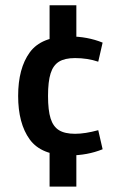

<svg xmlns="http://www.w3.org/2000/svg" viewBox="-20 -645 478 728"><path d="M264.6 -424.8Q225.6 -424.8 203.6 -411.1Q181.6 -397.5 171.9 -366.7Q162.1 -335.9 162.1 -281.2Q162.1 -226.6 171.9 -195.8Q181.6 -165 203.6 -151.4Q225.6 -137.7 264.6 -137.7Q302.7 -137.7 352.5 -151.4L369.1 -79.1Q311.5 -55.7 243.2 -55.7Q136.7 -55.7 92.8 -116.2Q48.8 -176.8 48.8 -281.2Q48.8 -385.7 92.8 -446.3Q136.7 -506.8 243.2 -506.8Q311.5 -506.8 369.1 -483.4L352.5 -411.1Q311.5 -424.8 264.6 -424.8ZM168 -625H269.5V-469.7H168ZM269.5 62.5H168V-93.8H269.5Z"/></svg>

Font: Sudo Var
Style: Regular
Weight: 400
Monospace: yes
Designer: Jens Kutilek
Foundry: Jens Kutilek
Version: Version 0.065;FEAKit 1.0